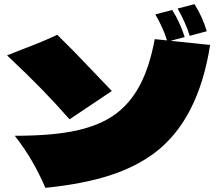

<svg xmlns="http://www.w3.org/2000/svg" viewBox="-20 -899 1040 922"><path d="M891 -727Q873 -787 833 -858L914 -879Q952 -819 973 -749ZM799 -703 989 -683Q933 -325 724 -166Q631 -96 503.5 -55.5Q376 -15 198 3Q169 -64 134.5 -124Q100 -184 51 -247Q235 -247 348.5 -272.5Q462 -298 533 -350Q606 -403 652.5 -491.5Q699 -580 723 -711L782 -705Q764 -764 726 -830L807 -851Q844 -793 867 -721ZM314 -326Q250 -399 181 -470Q112 -541 14 -633L79 -659Q191 -701 255 -732Q332 -657 433 -550L517 -462Z"/></svg>

Font: Mantou Sans
Style: Regular
Weight: 400
Designer: Mant0u / artakana
Foundry: Mant0u / artakana
Version: Version 1.001;October 22, 2023;FontCreator 14.0.0.2901 64-bi